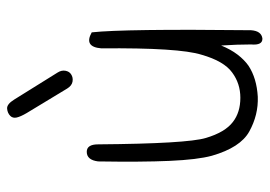

<svg xmlns="http://www.w3.org/2000/svg" viewBox="-129 -614 758 540"><g transform="rotate(-90 250.0 -344.0)"><path d="M114 -447Q116 -197 132 -144Q148 -90 177 -68Q204 -47 245 -47Q285 -47 316 -70Q348 -93 366 -156Q386 -219 384 -438Q388 -488 429 -465Q439 -374 435 -17Q433 12 412 15Q392 16 395 -17Q395 -55 392 -101Q381 -74 366.5 -55Q352 -36 335 -24Q300 -1 248 2Q197 4 150 -22Q105 -47 82 -127Q71 -167 67.5 -246.5Q64 -326 66 -447Q70 -479 93 -479Q114 -479 114 -447ZM316 -561Q323 -550 321 -539Q319 -528 311 -523Q302 -517 290.5 -519Q279 -521 271 -534L202 -648Q192 -665 189.5 -676Q187 -687 194 -694Q202 -702 214.5 -703Q227 -704 240 -683Z"/></g></svg>

Font: Yomogi
Style: Regular
Weight: 400
Designer: satsuyako
Foundry: satsuyako
Version: Version 3.100